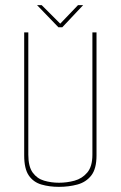

<svg xmlns="http://www.w3.org/2000/svg" viewBox="-20 -717 469 746"><path d="M209 9Q172 9 141 0Q110 -9 92 -35Q74 -61 74 -113V-591H90V-116Q90 -70 107 -46.5Q124 -23 151.5 -15Q179 -7 209 -7Q240 -7 269.5 -15Q299 -23 319 -46.5Q339 -70 339 -116V-591H355V-113Q355 -61 334.5 -35Q314 -9 280.5 0Q247 9 209 9ZM207 -611 124 -697H142L214 -625L283 -697H303L222 -611Z"/></svg>

Font: Alumni Sans Pinstripe
Style: Regular
Weight: 400
Designer: Robert E. Leuschke
Foundry: Robert E. Leuschke
Version: Version 1.010; ttfautohint (v1.8.4.7-5d5b)